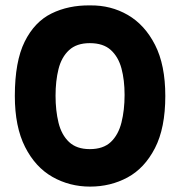

<svg xmlns="http://www.w3.org/2000/svg" viewBox="-20 -691 668 712"><path d="M314 1Q238 1 174.5 -35Q111 -71 73 -146Q35 -221 35 -335Q35 -463 71.5 -536.5Q108 -610 171 -641Q234 -672 314 -671Q391 -672 454 -635.5Q517 -599 555 -524.5Q593 -450 593 -335Q593 -216 554.5 -141.5Q516 -67 453 -33Q390 1 314 1ZM313 -138Q363 -138 391 -164.5Q419 -191 430.5 -237Q442 -283 442 -339Q442 -394 430.5 -437Q419 -480 391 -505.5Q363 -531 313 -531Q264 -531 236 -505Q208 -479 197 -435Q186 -391 186 -336Q186 -281 197 -236Q208 -191 236 -164.5Q264 -138 313 -138Z"/></svg>

Font: Reem Kufi Ink
Style: Bold
Weight: 700
Designer: Khaled Hosny
Version: Version 1.002